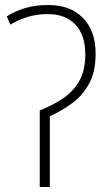

<svg xmlns="http://www.w3.org/2000/svg" viewBox="-20 -743 425 763"><path d="M172 -723Q260 -723 310 -671.5Q360 -620 360 -529Q360 -457 333.5 -409.5Q307 -362 265.5 -332Q224 -302 178 -281V0H138V-304Q186 -323 227 -349.5Q268 -376 293.5 -418.5Q319 -461 319 -527Q319 -604 279.5 -645.5Q240 -687 170 -687Q124 -687 86 -674.5Q48 -662 21 -645L7 -678Q38 -698 78.5 -710.5Q119 -723 172 -723Z"/></svg>

Font: Noto Sans Disp ExtLt
Style: Regular
Weight: 200
Designer: Monotype Design Team
Foundry: Monotype Imaging Inc.
Version: Version 2.000;GOOG;noto-source:20170915:90ef993387c0